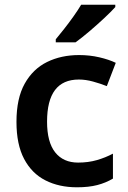

<svg xmlns="http://www.w3.org/2000/svg" viewBox="-20 -786 542 816"><path d="M307 10Q231 10 173 -19.5Q115 -49 82.5 -110.5Q50 -172 50 -268Q50 -368 85 -430.5Q120 -493 180 -522.5Q240 -552 316 -552Q361 -552 402 -542.5Q443 -533 472 -519L434 -420Q406 -431 375 -439.5Q344 -448 315 -448Q180 -448 180 -269Q180 -182 214.5 -138.5Q249 -95 312 -95Q355 -95 391.5 -105.5Q428 -116 460 -133V-27Q430 -9 393.5 0.5Q357 10 307 10ZM470 -756Q453 -737 422.5 -708.5Q392 -680 359 -652Q326 -624 301 -606H217V-619Q232 -637 252.5 -663Q273 -689 292.5 -716.5Q312 -744 325 -766H470Z"/></svg>

Font: Noto Sans Canadian Aboriginal SemiBold
Style: Regular
Weight: 600
Designer: Monotype Design Team, Typotheque's Kevin King
Foundry: Monotype Imaging Inc.
Version: Version 2.004; ttfautohint (v1.8.4.7-5d5b)